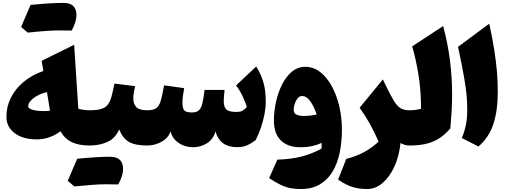

<svg xmlns="http://www.w3.org/2000/svg" viewBox="-20 -986 3454 1301"><path d="M273.9 -504.9 262.2 -573.7 482.4 -682.6 510.7 -249Q549.8 -238.8 586.9 -238.8H587.4V0H586.9Q513.2 0 465.3 -23.4Q417.5 -46.9 390.1 -96.2Q314.5 -41.5 229 -41.5Q136.2 -41.5 79.8 -83.5Q23.4 -125.5 23.4 -194.8Q23.4 -263.7 54 -324.5Q84.5 -385.3 140.9 -431.9Q197.3 -478.5 273.9 -504.9ZM298.3 -361.8Q263.7 -354 234.6 -338.4Q205.6 -322.8 188.2 -303.7Q170.9 -284.7 170.9 -266.1Q170.9 -251 200.2 -242.2Q229.5 -233.4 278.3 -233.4Q288.1 -233.4 298.3 -234.1Q308.6 -234.9 318.8 -235.8Q306.2 -310.1 298.3 -361.8ZM187 -952.6Q321.8 -966.3 409.9 -966.3Q498 -966.3 498 -883.3Q498 -839.4 465.8 -778.8Q444.3 -779.8 376.7 -779.8Q309.1 -779.8 168 -765.1Q140.6 -788.6 123 -803.2Q157.7 -885.3 187 -952.6Z M502.9 89.8Q637.7 76.2 725.8 76.2Q814 76.2 814 159.2Q814 203.1 781.7 263.7Q760.3 262.7 692.6 262.7Q625 262.7 483.9 277.3Q456.5 253.9 439 239.3Q473.6 157.2 502.9 89.8ZM587.4 0Q575.7 0 569.8 -8.3Q564 -16.6 564 -41V-197.8Q564 -222.2 569.8 -230.5Q575.7 -238.8 587.4 -238.8Q637.2 -238.8 666.3 -247.8Q695.3 -256.8 710.9 -277.3Q726.6 -297.9 735.8 -332.8Q745.1 -367.7 755.4 -419.4L895.5 -402.3Q890.6 -379.9 887 -358.6Q883.3 -337.4 883.3 -318.8Q883.3 -283.2 902.8 -261Q922.4 -238.8 978.5 -238.8H979V0H978.5Q896 0 854 -24.2Q812 -48.3 787.6 -108.9Q760.7 -47.4 706.8 -23.7Q652.8 0 587.4 0Z M1586.4 11.2Q1526.9 11.2 1490 -16.8Q1453.1 -44.9 1440.4 -95.7Q1425.3 -42 1382.1 -15.1Q1338.9 11.7 1288.6 11.7Q1233.9 11.7 1191.4 -16.8Q1148.9 -45.4 1135.3 -95.7Q1125 -63.5 1099.1 -42.2Q1073.2 -21 1041 -10.5Q1008.8 0 979 0Q967.3 0 961.4 -8.3Q955.6 -16.6 955.6 -41V-197.8Q955.6 -222.2 961.4 -230.5Q967.3 -238.8 979 -238.8Q1020 -238.8 1040 -254.2Q1060.1 -269.5 1070.3 -306.6Q1080.6 -343.8 1091.8 -407.7L1228 -388.7Q1216.3 -328.1 1216.3 -293Q1216.3 -254.4 1227.5 -239.3Q1238.8 -224.1 1280.3 -224.1Q1311 -224.1 1326.9 -237.8Q1342.8 -251.5 1351.1 -284.7Q1359.4 -317.9 1366.2 -376.5H1502Q1499.5 -358.4 1497.8 -337.2Q1496.1 -315.9 1496.1 -300.8Q1496.1 -260.3 1514.2 -243.9Q1532.2 -227.5 1580.1 -227.5Q1607.4 -227.5 1620.6 -234.4Q1633.8 -241.2 1653.3 -261.2Q1640.6 -298.3 1622.3 -337.2Q1604 -376 1579.6 -407.2L1715.8 -535.2Q1741.2 -497.6 1761 -440.2Q1780.8 -382.8 1780.8 -293.5Q1780.8 -256.8 1772.2 -212.2Q1763.7 -167.5 1748.3 -122.1Q1732.9 -76.7 1712.4 -36.6Q1682.1 -13.7 1653.8 -1.2Q1625.5 11.2 1586.4 11.2Z M2017.6 294.9Q1981 294.9 1949.2 289.1Q1917.5 283.2 1883.1 267.1Q1848.6 251 1803.7 220.7L1859.4 95.7Q1954.6 92.8 2025.4 74.2Q2096.2 55.7 2159.2 20.5Q2159.2 11.2 2159.2 1.7Q2159.2 -7.8 2158.7 -18.1Q2131.8 -4.4 2095.7 3.7Q2059.6 11.7 2014.6 11.7Q1930.7 11.7 1883.3 -34.4Q1835.9 -80.6 1835.9 -169.4Q1835.9 -228 1849.4 -291.7Q1862.8 -355.5 1889.6 -410.2Q1916.5 -464.8 1956.3 -499Q1996.1 -533.2 2048.8 -533.2Q2104 -533.2 2149.7 -497.8Q2195.3 -462.4 2228.3 -401.9Q2261.2 -341.3 2279.1 -265.1Q2296.9 -189 2296.9 -106.9Q2296.9 -25.4 2282 47.4Q2267.1 120.1 2234.1 175.8Q2201.2 231.4 2147.7 263.2Q2094.2 294.9 2017.6 294.9ZM2126 -210.4Q2107.9 -264.2 2082.8 -299.8Q2057.6 -335.4 2026.4 -335.4Q2009.8 -335.4 1997.1 -320.1Q1984.4 -304.7 1977.3 -283.2Q1970.2 -261.7 1970.2 -243.7Q1970.2 -216.3 1990.7 -208.3Q2011.2 -200.2 2039.6 -200.2Q2061.5 -200.2 2084.5 -203.1Q2107.4 -206.1 2126 -210.4Z M2574.2 -447.8 2595.7 -403.3Q2628.9 -335 2651.4 -299.3Q2673.8 -263.7 2697 -251.2Q2720.2 -238.8 2755.4 -238.8H2755.9V0H2755.4Q2737.8 0 2723.6 -4.2Q2709.5 -8.3 2693.8 -17.1Q2684.6 72.8 2652.1 143.3Q2619.6 213.9 2571.8 254.4Q2523.9 294.9 2467.8 294.9Q2414.6 294.9 2370.6 281.7Q2326.7 268.6 2271 231.4L2326.2 90.8Q2393.6 73.2 2445.8 45.4Q2498 17.6 2545.4 -26.4Q2517.6 -90.3 2486.8 -145.8Q2456.1 -201.2 2417 -255.9Z M2982.9 -809.6Q3043.5 -584.5 3043.5 -346.2Q3043.5 -290.5 3040.3 -233.2Q3037.1 -175.8 3031.7 -116.2Q3002 -81.1 2965.6 -54.9Q2929.2 -28.8 2878.7 -14.4Q2828.1 0 2755.9 0Q2744.1 0 2738.3 -8.3Q2732.4 -16.6 2732.4 -41V-197.8Q2732.4 -222.2 2738.3 -230.5Q2744.1 -238.8 2755.9 -238.8Q2795.9 -238.8 2833 -249Q2833 -368.7 2816.4 -474.1Q2799.8 -579.6 2772.9 -671.9Z M3295.4 -825.7Q3317.4 -723.1 3329.8 -643.1Q3342.3 -563 3347.7 -496.1Q3353 -429.2 3353 -365.2Q3353 -237.3 3323.5 -146.5Q3293.9 -55.7 3222.2 6.8L3109.4 -50.8Q3127 -92.8 3136.5 -136.7Q3146 -180.7 3146 -241.2Q3146 -278.8 3143.6 -315.9Q3141.1 -353 3134.5 -399.4Q3127.9 -445.8 3115.7 -510.7Q3103.5 -575.7 3083.5 -668.5Z"/></svg>

Font: Pinar-FD Black
Style: Regular
Weight: 900
Designer: Amin Abedi
Version: Version 3.000